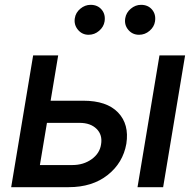

<svg xmlns="http://www.w3.org/2000/svg" viewBox="-20 -775 812 795"><path d="M189.6 -358H324.6Q422.2 -358 468.9 -309.1Q515.6 -260.3 503.2 -180Q489.3 -100.5 425.6 -50.2Q361.9 0 264.6 0H26.3L117.2 -545.5H220.9ZM549.4 0 640.3 -545.5H746.4L655.5 0ZM174.4 -266.3 145.2 -91.6H279.5Q325.6 -91.6 359.2 -115.6Q392.8 -139.6 398.4 -176.8Q405.2 -216.3 380 -241.3Q354.8 -266.3 309.3 -266.3ZM555.8 -631Q528.4 -631 511.2 -651.5Q494 -671.9 498.6 -699.6Q502.5 -723 521.7 -739Q540.8 -755 563.9 -755Q593 -755 609.7 -735.1Q626.4 -715.2 621.8 -686.1Q618.3 -663.7 599.3 -647.4Q580.3 -631 555.8 -631ZM346.9 -631Q320 -631 302.7 -651.8Q285.5 -672.6 289.8 -699.6Q293.3 -723 312.7 -739Q332 -755 355.1 -755Q384.2 -755 400.9 -735.1Q417.6 -715.2 413 -686.1Q409.4 -663.7 390.4 -647.4Q371.4 -631 346.9 -631Z"/></svg>

Font: Karasuma Gothic
Style: Medium Italic
Weight: 500
Italic angle: 9.39998°
Designer: Rasmus Andersson / Ryoko Nishizuka
Foundry: Genbu
Version: Version 1.00